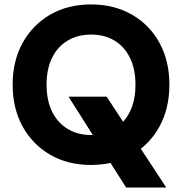

<svg xmlns="http://www.w3.org/2000/svg" viewBox="-20 -732 821 866"><path d="M549 114 289 -296H461L730 114ZM390 12Q286 12 206.5 -34Q127 -80 82 -161.5Q37 -243 37 -350Q37 -457 82 -538.5Q127 -620 206.5 -666Q286 -712 390 -712Q495 -712 575 -666Q655 -620 699.5 -538.5Q744 -457 744 -350Q744 -243 699.5 -161.5Q655 -80 575 -34Q495 12 390 12ZM391 -123Q452 -123 497 -151Q542 -179 566.5 -229.5Q591 -280 591 -350Q591 -420 566.5 -470.5Q542 -521 497 -548.5Q452 -576 391 -576Q330 -576 284.5 -548.5Q239 -521 214.5 -470.5Q190 -420 190 -350Q190 -280 214.5 -229.5Q239 -179 284.5 -151Q330 -123 391 -123Z"/></svg>

Font: DM Sans 9pt 36pt Black
Style: Regular
Weight: 900
Version: Version 4.004;gftools[0.9.30]